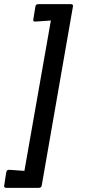

<svg xmlns="http://www.w3.org/2000/svg" viewBox="-55 -766 412 936"><path d="M-21 150Q-35 150 -35 142Q-35 139 -34 135L-25 76Q-23 67 -19.5 64Q-16 61 -6 62L64 67L193 -666L121 -661Q111 -660 108.5 -663Q106 -666 108 -675L117 -731Q118 -740 122 -743Q126 -746 136 -746H287Q301 -746 301 -738Q301 -735 300 -731L149 135Q148 144 144 147Q140 150 130 150Z"/></svg>

Font: Crete Round
Style: Italic
Weight: 400
Designer: Veronika Burian
Foundry: TypeTogether
Version: Version 1.001; ttfautohint (v1.6)